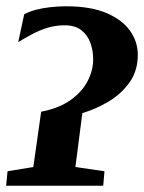

<svg xmlns="http://www.w3.org/2000/svg" viewBox="-26 -591 459 611"><path d="M-6.5 0 -2 -46 80 -59.5 105 -235.5Q162 -246.5 198.8 -272.8Q235.5 -299 253 -333.2Q270.5 -367.5 270.5 -402.5Q270.5 -429.5 261.8 -454.2Q253 -479 233 -494.8Q213 -510.5 180 -510.5Q151.5 -510.5 125.8 -502.8Q100 -495 76.8 -482.5Q53.5 -470 32 -457L51 -545.5Q66.5 -554 88 -559.8Q109.5 -565.5 134.5 -568.2Q159.5 -571 185 -571Q261.5 -571 312 -549.8Q362.5 -528.5 387.5 -493.5Q412.5 -458.5 412.5 -416.5Q412.5 -365.5 386.2 -328.8Q360 -292 319.8 -268Q279.5 -244 236 -231L214 -59.5L306.5 -46L302.5 0Z"/></svg>

Font: Merriweather 20pt
Style: Bold Italic
Weight: 700
Italic angle: -7.8°
Version: Version 2.101